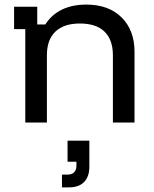

<svg xmlns="http://www.w3.org/2000/svg" viewBox="-20 -529 665 829"><path d="M89.2 0V-403.3H40.8V-500H140.8V-423.3H175.8Q201.7 -465 246.7 -487.1Q291.7 -509.2 352.5 -509.2Q449.2 -509.2 505 -453.8Q560.8 -398.3 560.8 -305.8V0H467.5V-290Q467.5 -357.5 431.2 -392.5Q395 -427.5 325 -427.5Q255.8 -427.5 219.2 -392.5Q182.5 -357.5 182.5 -290V0ZM247.5 280V225H270.8Q290 225 300 215Q310 205 310 185.8V169.2H271.7V78.3H365.8V190.8Q365.8 233.3 343.3 256.7Q320.8 280 277.5 280Z"/></svg>

Font: Funnel Display
Style: Regular
Weight: 400
Designer: NORD ID, Kristian Moeller
Foundry: Dicotype
Version: Version 1.000